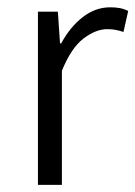

<svg xmlns="http://www.w3.org/2000/svg" viewBox="-20 -516 378 536"><path d="M85.9 0V-483.4H141.6L147.5 -395H150.9Q175.3 -440.4 210.7 -468Q246.1 -495.6 287.6 -495.6Q302.7 -495.6 314.5 -493.4Q326.2 -491.2 337.9 -485.4L324.7 -426.8Q312.5 -430.7 303 -432.6Q293.5 -434.6 278.8 -434.6Q247.6 -434.6 213.1 -408.4Q178.7 -382.3 152.8 -318.4V0Z"/></svg>

Font: Varta Light Light
Style: Regular
Weight: 300
Version: Version 1.004